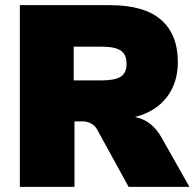

<svg xmlns="http://www.w3.org/2000/svg" viewBox="-20 -725 755 745"><path d="M715 0H479L356 -224Q348 -238 333 -246Q318 -254 302 -254H269V0H57V-705H407Q539 -705 604.5 -648.5Q670 -592 670 -484Q670 -403 626.5 -347Q583 -291 503 -271Q569 -259 607 -191ZM372 -413Q426 -413 448.5 -427.5Q471 -442 471 -477Q471 -514 448.5 -529Q426 -544 372 -544H266V-413Z"/></svg>

Font: Nunito Sans Heavy
Style: Regular
Weight: 400
Designer: Vernon Adams
Foundry: Vernon Adams
Version: Version 2.500